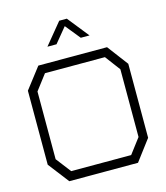

<svg xmlns="http://www.w3.org/2000/svg" viewBox="-132 -1022 971 1123"><g transform="rotate(-15 354.0 -461.0)"><path d="M563 0H147L50 -126V-574L147 -700H563L658 -574V-126ZM605 -555 536 -647H173L103 -555V-145L173 -54H536L605 -145ZM333 -922H379L482 -793H429L356 -883L282 -793H227Z"/></g></svg>

Font: Turret Road
Style: Regular
Weight: 400
Designer: Noponies
Foundry: Noponies
Version: Version 1.001; ttfautohint (v1.8)